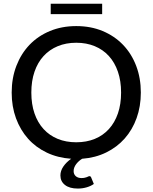

<svg xmlns="http://www.w3.org/2000/svg" viewBox="-20 -870 842 1060"><path d="M544 -792H260V-849.5H544ZM153 -359Q153 -294.5 170.5 -243.8Q188 -193 220.5 -157.5Q253 -122 298.8 -103.2Q344.5 -84.5 401 -84.5Q457.5 -84.5 503.2 -103.2Q549 -122 581.2 -157.5Q613.5 -193 631 -243.8Q648.5 -294.5 648.5 -359Q648.5 -423 631 -474Q613.5 -525 581.2 -560.5Q549 -596 503.2 -615Q457.5 -634 401 -634Q344.5 -634 298.8 -615Q253 -596 220.5 -560.5Q188 -525 170.5 -474Q153 -423 153 -359ZM498 145.5Q482.5 157 459 164Q435.5 171 409.5 171Q364 171 338.8 151.2Q313.5 131.5 313.5 98.5Q313.5 73 329.8 49.2Q346 25.5 373 6.5Q299.5 1.5 238.8 -27.2Q178 -56 135 -104.2Q92 -152.5 68.2 -217.2Q44.5 -282 44.5 -359Q44.5 -439 70.5 -506.5Q96.5 -574 143.2 -622.8Q190 -671.5 255.8 -698.8Q321.5 -726 401 -726Q481 -726 546.5 -698.8Q612 -671.5 659 -622.8Q706 -574 731.8 -506.5Q757.5 -439 757.5 -359Q757.5 -282.5 734.2 -218Q711 -153.5 668.5 -105.5Q626 -57.5 566.2 -28.2Q506.5 1 433.5 6.5Q424.5 12 416.2 19.2Q408 26.5 401.2 35.2Q394.5 44 390.5 53.8Q386.5 63.5 386.5 74.5Q386.5 92 398.2 102.5Q410 113 429.5 113Q440.5 113 447.8 111.2Q455 109.5 459.8 107.8Q464.5 106 467.5 104.2Q470.5 102.5 473 102.5Q480.5 102.5 483 109Z"/></svg>

Font: Lato 2
Style: Regular
Weight: 500
Designer: Lukasz Dziedzic with Adam Twardoch and Botio Nikoltchev
Foundry: tyPoland Lukasz Dziedzic
Version: Version 2.015; 2015-08-06; http://www.latofonts.com/